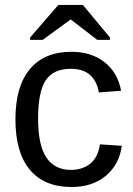

<svg xmlns="http://www.w3.org/2000/svg" viewBox="-20 -748 540 778"><path d="M270 9.8Q159.2 9.8 100.8 -60.3Q42.5 -130.4 42.5 -264.6Q42.5 -397.9 101.1 -468Q159.7 -538.1 269 -538.1Q350.1 -538.1 403.6 -496.1Q457 -454.1 470.7 -380.4L380.4 -373.5Q373.5 -417.5 345.7 -443.4Q317.9 -469.2 266.6 -469.2Q196.8 -469.2 165.5 -422.9Q134.3 -376.5 134.3 -266.6Q134.3 -161.1 167.5 -110.4Q200.7 -59.6 267.6 -59.6Q314.5 -59.6 345.9 -85Q377.4 -110.4 384.8 -163.1L473.6 -157.2Q463.4 -81.1 408.7 -35.6Q354 9.8 270 9.8ZM102.1 -586.4V-596.2L216.3 -728H315.9L425.3 -596.2V-586.4H374L267.1 -668.9H266.1L152.8 -586.4Z"/></svg>

Font: Arimo
Style: Regular
Weight: 400
Designer: Steve Matteson
Foundry: Monotype Imaging Inc.
Version: Version 1.33